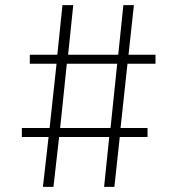

<svg xmlns="http://www.w3.org/2000/svg" viewBox="-20 -727 690 747"><path d="M147 0 169 -194H65V-229H173L200 -479H96V-514H203L223 -707H265L245 -514H440L460 -707H501L480 -514H585V-479H476L449 -229H554V-194H446L425 0H385L405 -194H210L188 0ZM214 -229H410L436 -479H240Z"/></svg>

Font: Onest Thin
Style: Regular
Weight: 250
Designer: Dmitri Voloshin, Andrey Kudryavtsev
Foundry: Dmitri Voloshin, Andrey Kudryavtsev
Version: Version 1.000;gftools[0.9.33]